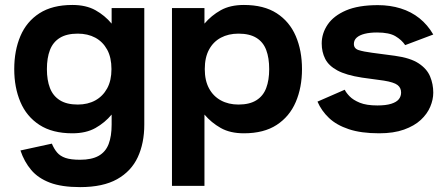

<svg xmlns="http://www.w3.org/2000/svg" viewBox="-20 -533 1824 786"><path d="M276.3 -512.7Q332.3 -512.7 370.8 -491.2Q409.3 -469.7 437 -436.3V-500H570.7V-23Q570.7 53 544 110.5Q517.3 168 459.5 200.5Q401.7 233 308 233Q232.3 233 184.2 214.7Q136 196.3 107.7 162.8Q79.3 129.3 63.7 83L192.3 55Q201.3 76.7 213.8 91.3Q226.3 106 248 113.5Q269.7 121 308 121Q355 121 383.7 105Q412.3 89 424.7 56.8Q437 24.7 437 -23V-64Q409.3 -30.7 370.8 -9Q332.3 12.7 276.3 12.7Q194.3 12.7 141.5 -21.7Q88.7 -56 63.5 -115.5Q38.3 -175 38.3 -250Q38.3 -326 63.5 -385.3Q88.7 -444.7 141.5 -478.7Q194.3 -512.7 276.3 -512.7ZM172 -250Q172 -205 184.5 -172.7Q197 -140.3 225 -122.7Q253 -105 298.3 -105Q339.3 -105 370.2 -122Q401 -139 418.7 -171.2Q436.3 -203.3 436.3 -250Q436.3 -297.7 418.7 -329.8Q401 -362 370.2 -378.7Q339.3 -395.3 298.3 -395.3Q253 -395.3 225 -378Q197 -360.7 184.5 -328.3Q172 -296 172 -250Z M978.3 -512.7Q1060.3 -512.7 1112.8 -478.7Q1165.3 -444.7 1190.8 -385.3Q1216.3 -326 1216.3 -250Q1216.3 -175 1190.8 -115.5Q1165.3 -56 1112.8 -21.7Q1060.3 12.7 978.3 12.7Q922.3 12.7 883.8 -9Q845.3 -30.7 817 -64V228H684V-500H817V-436.3Q845.3 -469.7 883.8 -491.2Q922.3 -512.7 978.3 -512.7ZM818.3 -250Q818.3 -203.3 835.7 -171.2Q853 -139 884.2 -122Q915.3 -105 956.3 -105Q1001.7 -105 1029.7 -122.7Q1057.7 -140.3 1069.8 -172.7Q1082 -205 1082 -250Q1082 -296 1069.8 -328.3Q1057.7 -360.7 1029.7 -378Q1001.7 -395.3 956.3 -395.3Q915.3 -395.3 884.2 -378.7Q853 -362 835.7 -329.8Q818.3 -297.7 818.3 -250Z M1638.7 -348.3Q1624.3 -369.7 1598.8 -384.8Q1573.3 -400 1523.7 -400Q1494.3 -400 1473 -394.7Q1451.7 -389.3 1440.2 -379Q1428.7 -368.7 1428.7 -353Q1428.7 -334.3 1448 -328Q1467.3 -321.7 1503.3 -317L1596.3 -304.7Q1660 -296 1694 -273.5Q1728 -251 1740.8 -219.8Q1753.7 -188.7 1753.7 -153.7Q1753.7 -125.3 1741.3 -96Q1729 -66.7 1702.7 -42.2Q1676.3 -17.7 1634 -2.5Q1591.7 12.7 1532.3 12.7Q1458 12.7 1407.7 -4.2Q1357.3 -21 1326.7 -50.2Q1296 -79.3 1279.7 -117L1391.3 -165.7Q1396.7 -153.7 1411.2 -138.7Q1425.7 -123.7 1452.8 -112.5Q1480 -101.3 1525 -101.3Q1560.3 -101.3 1582 -108.3Q1603.7 -115.3 1612.8 -127Q1622 -138.7 1622 -154.3Q1622 -173.7 1607.3 -185Q1592.7 -196.3 1551.3 -203L1461.7 -215.3Q1396.7 -225.3 1361 -244.7Q1325.3 -264 1311.2 -292.2Q1297 -320.3 1297 -355Q1297 -396.3 1321.3 -432.3Q1345.7 -468.3 1396.3 -490.2Q1447 -512 1527 -512Q1577 -512 1620.3 -498.5Q1663.7 -485 1697.2 -458.2Q1730.7 -431.3 1753.7 -391.7Z"/></svg>

Font: Nata Sans
Style: Regular
Weight: 400
Designer: Daniel Uzquiano Cruz
Version: Version 1.001